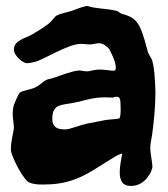

<svg xmlns="http://www.w3.org/2000/svg" viewBox="-20 -566 557 635"><path d="M492 -305C491 -325 488 -351 483 -367C480 -377 470 -386 468 -398C442 -500 429 -507 381 -521C376 -523 371 -529 366 -530C335 -538 295 -537 270 -546C269 -546 269 -546 268 -546C258 -546 227 -534 217 -530C200 -525 177 -520 168 -515C159 -510 155 -499 140 -487C126 -476 103 -462 88 -453C64 -439 26 -433 26 -402C26 -381 57 -357 68 -357C76 -357 86 -359 94 -361C125 -368 204 -421 248 -421C257 -421 267 -419 276 -419C288 -419 298 -423 308 -423C318 -423 331 -416 341 -404C344 -399 363 -363 363 -343C363 -337 362 -332 355 -332C346 -332 327 -336 309 -336C291 -336 278 -330 269 -330C257 -330 248 -333 242 -333C217 -331 182 -317 165 -311C153 -306 140 -305 134 -302C124 -298 112 -284 97 -277C78 -268 54 -267 45 -259C41 -256 26 -220 26 -219C23 -209 22 -199 22 -191C22 -173 26 -158 26 -142C26 -136 16 -100 16 -73C16 -70 16 -67 17 -64C17 -58 43 7 72 35C91 47 127 44 130 44C231 44 284 -2 341 -36C354 -44 369 -55 384 -58C380 -36 376 -14 376 4C376 30 384 49 413 49C464 49 484 -5 484 -13C484 -32 477 -55 477 -79C477 -90 481 -106 483 -120C489 -164 494 -213 494 -259C494 -275 493 -290 492 -305ZM375 -175C372 -172 339 -171 329 -169C315 -166 286 -161 267 -157C240 -151 212 -138 195 -138C168 -138 153 -146 153 -173C153 -226 186 -217 233 -228C265 -235 289 -244 325 -244C334 -244 343 -244 353 -243C353 -243 359 -246 366 -246C377 -246 379 -239 379 -205C379 -191 378 -178 375 -175Z"/></svg>

Font: Freckle Face
Style: Regular
Weight: 400
Designer: Astigmatic (AOETI)
Foundry: Astigmatic (AOETI)
Version: Version 1.000